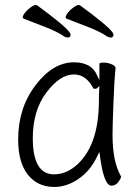

<svg xmlns="http://www.w3.org/2000/svg" viewBox="-20 -728 540 761"><path d="M195 13Q129 13 90.5 -35.5Q52 -84 52 -175Q52 -300 121 -390.5Q190 -481 273 -481Q342 -481 364 -431L374 -410V-475Q374 -480 390 -480Q406 -480 422 -473.5Q438 -467 438 -458Q433 -411 429.5 -318Q426 -225 426 -193Q426 -90 458 -32L460 -28Q459 -20 448.5 -6Q438 8 422 8Q409 8 399.5 -12Q390 -32 384 -62Q378 -92 374 -126L366 -110Q339 -52 292 -19.5Q245 13 195 13ZM277 -68Q372 -145 372 -330Q372 -356 374 -387L364 -378Q363 -376 355 -376Q352 -376 350 -378Q321 -433 273 -433Q218 -433 164 -361.5Q110 -290 110 -180Q110 -37 194 -37Q238 -37 277 -68ZM417 -579Q415 -579 407 -582Q376 -603 333 -619.5Q290 -636 244 -654Q240 -656 240 -659Q240 -666 249 -677.5Q258 -689 271 -698.5Q284 -708 290 -708Q296 -708 297 -707Q405 -628 425 -601Q430 -594 430 -591Q430 -579 417 -579ZM247 -579Q245 -579 237 -582Q206 -603 163 -619.5Q120 -636 74 -654Q70 -656 70 -659Q70 -666 79 -677.5Q88 -689 101 -698.5Q114 -708 120 -708Q126 -708 127 -707Q235 -628 255 -601Q260 -594 260 -591Q260 -579 247 -579Z"/></svg>

Font: Moon Stars Kai T HW Light
Style: Regular
Weight: 300
Designer: GuiWonder
Version: Version 1.101